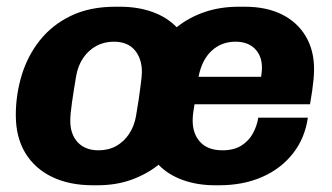

<svg xmlns="http://www.w3.org/2000/svg" viewBox="-20 -541 988 571"><path d="M256.5 10Q186 10 134.5 -15Q83 -40 55 -86.5Q27 -133 27 -198.5Q27 -259.5 44.5 -317.2Q62 -375 98.5 -421Q135 -467 191 -494Q247 -521 323 -521H336.5Q390 -521 433.2 -505.5Q476.5 -490 505.5 -460Q541.5 -489 588 -505Q634.5 -521 690 -521H708Q772.5 -521 818.5 -498Q864.5 -475 889.2 -433.2Q914 -391.5 914 -336Q914 -321 912.5 -305.2Q911 -289.5 908.5 -271.5Q906 -253.5 902 -231H558.5Q556 -216.5 554.5 -205Q553 -193.5 553 -182.5Q553 -142.5 575.8 -118.2Q598.5 -94 641.5 -94Q675.5 -94 697.8 -108Q720 -122 732.2 -144.5Q744.5 -167 748 -191H895.5Q887 -130.5 851.5 -85Q816 -39.5 759.8 -14.8Q703.5 10 631.5 10H619.5Q567.5 10 524 -5.5Q480.5 -21 451.5 -51Q416.5 -23 371 -6.5Q325.5 10 269 10ZM273 -94Q303 -94 326 -107Q349 -120 364.2 -143.2Q379.5 -166.5 384.5 -196Q389 -221 392.8 -247Q396.5 -273 399.2 -294.8Q402 -316.5 402 -327.5Q402 -366.5 380.8 -391.8Q359.5 -417 318.5 -417Q289.5 -417 266.2 -404.2Q243 -391.5 227.5 -368.8Q212 -346 206.5 -315Q199 -271 194 -235.8Q189 -200.5 189 -182Q189 -141.5 211.2 -117.8Q233.5 -94 273 -94ZM570.5 -312.5H756.5Q757.5 -319.5 758.2 -325.8Q759 -332 759 -340Q759 -375 738 -396Q717 -417 680.5 -417Q638.5 -417 609.2 -389.8Q580 -362.5 570.5 -312.5Z"/></svg>

Font: Chivo Medium
Style: Italic
Weight: 500
Italic angle: -8.05°
Designer: Hector Gatti
Foundry: Omnibus-Type
Version: Version 2.002